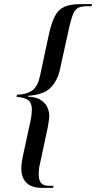

<svg xmlns="http://www.w3.org/2000/svg" viewBox="-20 -780 465 928"><path d="M183 128Q133 128 108 103.5Q83 79 83 34Q83 20 85.5 2.5Q88 -15 95 -46L127 -194Q131 -212 132.5 -227Q134 -242 134 -249Q134 -282 117 -295.5Q100 -309 60 -312L62 -322Q112 -324 138 -344.5Q164 -365 174 -416L217 -617Q229 -670 245 -701.5Q261 -733 290 -746.5Q319 -760 368 -760H425L422 -750H402Q375 -750 359.5 -743Q344 -736 334.5 -714.5Q325 -693 315 -650L269 -441Q258 -391 225 -356.5Q192 -322 116 -317L115 -313Q157 -311 179 -295.5Q201 -280 209.5 -260Q218 -240 218 -222Q218 -208 215.5 -193.5Q213 -179 211 -165L174 8Q170 23 168.5 37Q167 51 167 61Q167 91 178.5 104.5Q190 118 216 118H239L236 128Z"/></svg>

Font: Noto Serif Display ExtraCondensed
Style: Italic
Weight: 400
Width: 2
Italic angle: -12°
Designer: Monotype Design Team
Foundry: Monotype Imaging Inc.
Version: Version 2.009